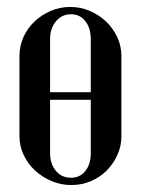

<svg xmlns="http://www.w3.org/2000/svg" viewBox="-20 -523 404 552"><path d="M182 -503Q212 -503 238.5 -491.5Q265 -480 285 -461Q305 -442 317 -416.5Q329 -391 329 -362V-131Q329 -103 317.5 -77.5Q306 -52 286.5 -32.5Q267 -13 241 -2Q215 9 185 9Q155 9 128 -2.5Q101 -14 80.5 -33Q60 -52 48 -77.5Q36 -103 36 -131V-362Q36 -391 47.5 -416.5Q59 -442 79 -461Q99 -480 125.5 -491.5Q152 -503 182 -503ZM184 -482Q158 -482 141 -462Q124 -442 124 -410V-258H241V-410Q241 -442 225.5 -462Q210 -482 184 -482ZM124 -236V-83Q124 -52 140.5 -32Q157 -12 184 -12Q210 -12 225.5 -31.5Q241 -51 241 -83V-236Z"/></svg>

Font: Moniqa SemBd Heading
Style: Regular
Weight: 600
Designer: Rajesh Rajput
Foundry: Rajesh Rajput
Version: Version 1.000